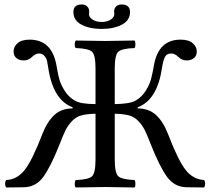

<svg xmlns="http://www.w3.org/2000/svg" viewBox="-20 -826 929 848"><path d="M484.9 -763.2Q484.9 -766.1 484.4 -770.5Q483.9 -774.9 483.9 -775.9Q483.9 -788.1 492.4 -797.1Q501 -806.2 517.1 -806.2Q554.2 -806.2 554.2 -772.9Q554.2 -735.8 518.1 -717Q481.9 -698.2 429 -698.2Q376 -698.2 340.1 -717Q304.2 -735.8 304.2 -772.9Q304.2 -806.2 340.8 -806.2Q356.9 -806.2 365.5 -797.1Q374 -788.1 374 -775.9Q374 -774.9 373.5 -770.5Q373 -766.1 373 -763.2Q373 -750 388.9 -739.5Q404.8 -729 429 -729Q453.1 -729 469 -739.5Q484.9 -750 484.9 -763.2ZM486.8 -122.1Q486.8 -62 502.4 -47.6Q518.1 -33.2 574.2 -30.8Q578.1 -25.9 578.1 -13.9Q578.1 -2 574.2 2Q484.4 0 444.8 0Q404.8 0 314.9 2Q310.1 -2 310.1 -13.9Q310.1 -25.9 314.9 -30.8Q371.1 -32.7 386.5 -47.4Q401.9 -62 401.9 -122.1V-323.7Q363.3 -322.8 339.6 -316.4Q315.9 -310.1 298.3 -291.5Q280.8 -272.9 270.5 -252.9Q260.3 -232.9 244.1 -190.9Q205.1 -91.8 172.1 -45.9Q139.2 0 85.9 1L6.8 2Q-2 -15.1 6.8 -30.8Q55.7 -32.7 89.4 -75.9Q123 -119.1 167 -233.9Q189 -290 220.5 -318.6Q252 -347.2 300.8 -347.2V-352.1Q213.9 -384.3 192.9 -527.8Q189.9 -546.9 187.5 -557.9Q185.1 -568.8 176 -579.3Q167 -589.8 152.8 -589.8Q136.7 -589.8 121.1 -574.2Q106 -559.1 84 -559.1Q65.9 -559.1 53 -569.1Q40 -579.1 40 -599.1Q40 -619.1 57.6 -635Q75.2 -650.9 110.8 -650.9Q210.9 -650.9 230 -533.2Q235.8 -498 242.4 -474.6Q249 -451.2 266.6 -423.6Q284.2 -396 312 -380.9Q336.4 -366.7 401.9 -366.2V-522.9Q401.9 -583 386.5 -597.4Q371.1 -611.8 314.9 -613.8Q310.1 -617.7 310.1 -629.9Q310.1 -642.1 314.9 -647Q409.2 -645 443.8 -645Q485.8 -645 574.2 -647Q578.1 -642.1 578.1 -630.1Q578.1 -618.2 574.2 -613.8Q518.1 -611.8 502.4 -597.4Q486.8 -583 486.8 -522.9V-366.2Q552.7 -367.2 577.1 -380.9Q605 -396 622.6 -423.6Q640.1 -451.2 646.5 -474.6Q652.8 -498 659.2 -533.2Q678.2 -651.4 777.8 -650.9Q814 -650.9 831.5 -635Q849.1 -619.1 849.1 -599.1Q849.1 -579.1 836.2 -569.1Q823.2 -559.1 805.2 -559.1Q783.2 -559.1 768.1 -574.2Q752 -590.3 735.8 -589.8Q715.8 -589.8 708 -573.5Q700.2 -557.1 695.8 -527.8Q674.8 -383.8 587.9 -352.1V-347.2Q636.7 -347.2 668.5 -318.6Q700.2 -290 722.2 -233.9Q766.1 -118.7 799.6 -75.9Q833 -33.2 881.8 -30.8Q890.6 -14.6 881.8 2L803.2 1Q750 0 717 -45.9Q684.1 -91.8 645 -190.9Q628.9 -232.4 618.7 -252.7Q608.4 -272.9 590.8 -291.5Q573.2 -310.1 549.3 -316.4Q525.4 -322.8 486.8 -323.7Z"/></svg>

Font: Linux Libertine
Style: Regular
Weight: 400
Designer: Philipp H. Poll
Foundry: Philipp H. Poll
Version: Version 5.3.0 ; ttfautohint (v0.9)